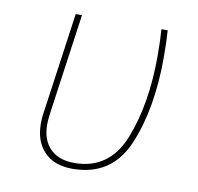

<svg xmlns="http://www.w3.org/2000/svg" viewBox="-65 -586 686 664"><g transform="rotate(10 278.0 -254.5)"><path d="M475 -425Q475 -244 421.5 -117Q368 10 230 10Q166 10 131 -26.5Q96 -63 96 -125Q96 -146 98 -157L149 -519H171L120 -156Q118 -136 118 -126Q118 -72 148 -41.5Q178 -11 233 -11Q356 -11 404.5 -133.5Q453 -256 453 -425Q453 -479 450 -519H472Q475 -477 475 -425Z"/></g></svg>

Font: Fira Sans Thin
Style: Italic
Weight: 250
Italic angle: -8°
Designer: Carrois Corporate & Edenspiekermann AG
Foundry: Carrois Corporate GbR & Edenspiekermann AG
Version: Version 4.203